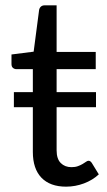

<svg xmlns="http://www.w3.org/2000/svg" viewBox="-20 -691 402 719"><path d="M32 -346V-289.5H103V-122C103 -80 113.8 -47.8 135.2 -25.5C156.8 -3.2 187.5 8 227.5 8C250.5 8 272.8 3.9 294.5 -4.2C316.2 -12.4 334.7 -23.7 350 -38L324 -80.5C320.3 -86.2 316.2 -89 311.5 -89C308.8 -89 305.8 -87.8 302.2 -85.2C298.8 -82.8 294.5 -80 289.5 -77C284.5 -74 278.6 -71.2 271.8 -68.8C264.9 -66.2 256.8 -65 247.5 -65C231.2 -65 217.8 -70.2 207.5 -80.5C197.2 -90.8 192 -106.7 192 -128V-289.5H339.5V-346H192V-432H338.5V-496.5H192V-671H147C141.3 -671 136.8 -669.4 133.2 -666.2C129.8 -663.1 127.5 -659 126.5 -654L106 -497.5L23 -487V-451.5C23 -444.8 24.8 -439.9 28.5 -436.8C32.2 -433.6 36.7 -432 42 -432H103V-346Z"/></svg>

Font: LatoLatin
Style: Regular
Weight: 400
Designer: Lukasz Dziedzic with Adam Twardoch and Botio Nikoltchev
Foundry: tyPoland Lukasz Dziedzic
Version: Version 2.015; 2015-08-06; http://www.latofonts.com/